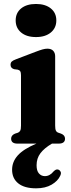

<svg xmlns="http://www.w3.org/2000/svg" viewBox="-20 -742 368 992"><path d="M166 -550.5Q117.5 -550.5 89.2 -574Q61 -597.5 61 -636.5Q61 -675.5 89.2 -698.5Q117.5 -721.5 166 -721.5Q214 -721.5 242.5 -698.5Q271 -675.5 271 -636.5Q271 -597.5 242.5 -574Q214 -550.5 166 -550.5ZM265 -451.5V-93.5Q265 -75 268.8 -67.2Q272.5 -59.5 281 -56.5L295.5 -51.5Q316 -43.5 316 -25.5Q316 0 283 0H248.5Q208.5 23.5 188.8 49.8Q169 76 169 112Q169 140.5 181.2 154.2Q193.5 168 212 168Q237.5 168 257 143.5Q263 137.5 268.8 134.8Q274.5 132 281.5 134.5Q288.5 136.5 293 144.8Q297.5 153 291 166.5Q279 193 246.8 212Q214.5 231 166.5 231Q106.5 231 74.5 205.5Q42.5 180 42.5 135Q42.5 93.5 72 60.8Q101.5 28 168 0H70.5Q37.5 0 37.5 -25.5Q37.5 -43 57.5 -51.5L73 -56.5Q81 -60 84.8 -67.5Q88.5 -75 88.5 -93V-353Q88.5 -367.5 84.5 -373.8Q80.5 -380 72 -382L53 -384.5Q34.5 -390 34.5 -407Q34.5 -417.5 40.2 -423.5Q46 -429.5 62 -435.5L163 -474Q186.5 -483 200.2 -486.8Q214 -490.5 224.5 -490.5Q245 -490.5 255 -479.5Q265 -468.5 265 -451.5Z"/></svg>

Font: Fraunces 9pt S000
Style: Bold
Weight: 700
Version: Version 1.000; ttfautohint (v1.8.3)